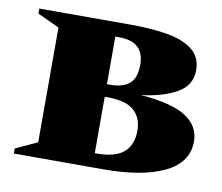

<svg xmlns="http://www.w3.org/2000/svg" viewBox="-59 -530 695 600"><g transform="rotate(10 289.0 -230.0)"><path d="M89 -412 20 -444V-460H312Q372 -460 423 -452Q474 -444 505 -421Q536 -398 536 -355Q536 -307 492 -282Q448 -257 379 -249Q480 -241 524 -212Q568 -183 568 -135Q568 -68 498 -34Q428 0 304 0H20V-16L89 -48ZM282 -415H269V-264H279Q320 -264 340.5 -282Q361 -300 361 -341Q361 -415 282 -415ZM278 -224H269V-45H274Q334 -45 361 -68.5Q388 -92 388 -138Q388 -178 362 -201Q336 -224 278 -224Z"/></g></svg>

Font: Spectral ExtraBold
Style: Regular
Weight: 800
Designer: Jean-Baptiste Levee
Foundry: Production Type
Version: Version 2.001